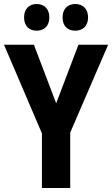

<svg xmlns="http://www.w3.org/2000/svg" viewBox="-20 -937 559 957"><path d="M100 -850C100 -807 126 -784 163 -784C200 -784 226 -808 226 -850C226 -893 200 -917 163 -917C126 -917 100 -894 100 -850ZM292 -850C292 -807 317 -784 355 -784C393 -784 419 -808 419 -850C419 -893 393 -917 355 -917C318 -917 292 -894 292 -850ZM260 -422 149 -714H0L189 -272V0H330V-276L519 -714H371Z"/></svg>

Font: Noto Sans Thai Looped Condensed
Style: Bold
Weight: 700
Width: 3
Designer: Sasikarn Vongin, Ben Mitchell
Foundry: The Fontpad Ltd
Version: Version 1.001